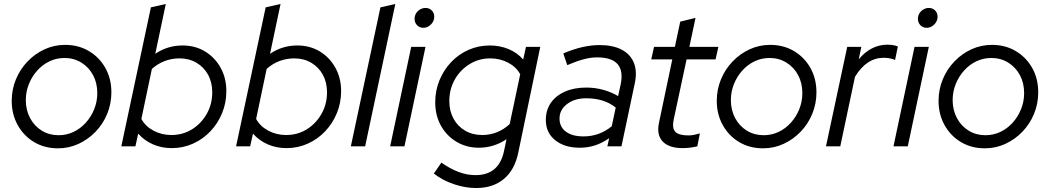

<svg xmlns="http://www.w3.org/2000/svg" viewBox="-20 -737 5289 967"><path d="M272 10Q205 10 152.5 -21Q100 -52 69.5 -106.5Q39 -161 39 -229Q39 -286 60 -337Q81 -388 118.5 -427.2Q156 -466.4 204.5 -488.7Q253 -511 308 -511Q375 -511 427.5 -480Q480 -449 510.5 -395Q541 -341 541 -272Q541 -215.2 520 -163.9Q499 -112.6 461.5 -73.7Q424 -34.8 375.5 -12.4Q327 10 272 10ZM275 -56Q315 -56 350 -72.5Q385 -89 411.9 -118.7Q438.8 -148.4 454.4 -186.9Q470 -225.5 470 -268Q470 -319.1 448.6 -358.9Q427.2 -398.6 389.6 -421.8Q352 -445 305.3 -445Q265 -445 230 -428.5Q195 -412 168.1 -382.3Q141.2 -352.6 125.6 -314.1Q110 -275.5 110 -233Q110 -182.7 131.5 -142.3Q153 -102 190.5 -79Q228.1 -56 275 -56Z M845 9Q794 9 750.5 -10Q707 -29 676 -64L662 0H591L740 -700L815 -717L762 -466Q824 -508 899 -508Q963 -508 1012.5 -478Q1062 -448 1091 -396Q1120 -344 1120 -278Q1120 -219 1098.5 -167Q1077 -115 1039.5 -75.5Q1002 -36 952 -13.5Q902 9 845 9ZM843 -57Q901 -57 947.5 -86Q994 -115 1021.5 -164Q1049 -213 1049 -272Q1049 -322 1028 -360.5Q1007 -399 969.5 -421Q932 -443 884 -443Q845 -443 809.5 -429.5Q774 -416 745 -390L692 -138Q712 -101 753 -79Q794 -57 843 -57Z M1423 9Q1372 9 1328.5 -10Q1285 -29 1254 -64L1240 0H1169L1318 -700L1393 -717L1340 -466Q1402 -508 1477 -508Q1541 -508 1590.5 -478Q1640 -448 1669 -396Q1698 -344 1698 -278Q1698 -219 1676.5 -167Q1655 -115 1617.5 -75.5Q1580 -36 1530 -13.5Q1480 9 1423 9ZM1421 -57Q1479 -57 1525.5 -86Q1572 -115 1599.5 -164Q1627 -213 1627 -272Q1627 -322 1606 -360.5Q1585 -399 1547.5 -421Q1510 -443 1462 -443Q1423 -443 1387.5 -429.5Q1352 -416 1323 -390L1270 -138Q1290 -101 1331 -79Q1372 -57 1421 -57Z M1747 0 1896 -700 1971 -717 1819 0Z M1945 0 2051 -501H2123L2017 0ZM2112 -597Q2093 -597 2080.5 -610Q2068 -623 2068 -642Q2068 -657 2075.5 -669.5Q2083 -682 2096 -689.5Q2109 -697 2123 -697Q2142 -697 2154.5 -684.5Q2167 -672 2167 -653Q2167 -638 2159.5 -625.5Q2152 -613 2139.5 -605Q2127 -597 2112 -597Z M2378 210Q2323 210 2265.5 190.5Q2208 171 2165 137L2203 82Q2247 113 2289.5 129Q2332 145 2375 145Q2492 145 2518 26L2531 -36Q2467 7 2392 7Q2329 7 2279 -23Q2229 -53 2200.5 -104.5Q2172 -156 2172 -222Q2172 -281 2193.5 -333Q2215 -385 2252.5 -424.5Q2290 -464 2340 -486Q2390 -508 2447 -508Q2497 -508 2541 -490Q2585 -472 2615 -437L2629 -501H2701L2590 33Q2572 119 2517.5 164.5Q2463 210 2378 210ZM2408 -57Q2487 -57 2547 -112L2600 -363Q2580 -400 2539 -421.5Q2498 -443 2449 -443Q2392 -443 2345 -414Q2298 -385 2270.5 -336.5Q2243 -288 2243 -228Q2243 -178 2264 -139.5Q2285 -101 2322.5 -79Q2360 -57 2408 -57Z M2900 7Q2823 7 2776 -31Q2729 -69 2729 -133Q2729 -182 2754 -218.5Q2779 -255 2825 -275.5Q2871 -296 2933 -296Q2977 -296 3018.5 -284.5Q3060 -273 3093 -253L3106 -312Q3120 -380 3090.5 -414Q3061 -448 2987 -448Q2955 -448 2919.5 -438.5Q2884 -429 2837 -409L2817 -468Q2869 -490 2914 -500Q2959 -510 2999 -510Q3067 -510 3111 -487Q3155 -464 3172.5 -420.5Q3190 -377 3177 -317L3110 0H3039L3048 -41Q3014 -17 2977.5 -5Q2941 7 2900 7ZM2919 -50Q2958 -50 2993.5 -62.5Q3029 -75 3061 -101L3081 -195Q3024 -242 2932 -242Q2874 -242 2836 -213Q2798 -184 2798 -140Q2798 -98 2830 -74Q2862 -50 2919 -50Z M3419 9Q3349 9 3317.5 -24.5Q3286 -58 3299 -119L3366 -438H3260L3274 -501H3379L3406 -628L3483 -647L3452 -501H3598L3584 -438H3438L3373 -135Q3364 -92 3381 -73.5Q3398 -55 3447 -55Q3461 -55 3474 -57.5Q3487 -60 3505 -65L3492 0Q3476 4 3456.5 6.5Q3437 9 3419 9Z M3823 10Q3756 10 3703.5 -21Q3651 -52 3620.5 -106.5Q3590 -161 3590 -229Q3590 -286 3611 -337Q3632 -388 3669.5 -427.2Q3707 -466.4 3755.5 -488.7Q3804 -511 3859 -511Q3926 -511 3978.5 -480Q4031 -449 4061.5 -395Q4092 -341 4092 -272Q4092 -215.2 4071 -163.9Q4050 -112.6 4012.5 -73.7Q3975 -34.8 3926.5 -12.4Q3878 10 3823 10ZM3826 -56Q3866 -56 3901 -72.5Q3936 -89 3962.9 -118.7Q3989.8 -148.4 4005.4 -186.9Q4021 -225.5 4021 -268Q4021 -319.1 3999.6 -358.9Q3978.2 -398.6 3940.6 -421.8Q3903 -445 3856.3 -445Q3816 -445 3781 -428.5Q3746 -412 3719.1 -382.3Q3692.2 -352.6 3676.6 -314.1Q3661 -275.5 3661 -233Q3661 -182.7 3682.5 -142.3Q3704 -102 3741.5 -79Q3779.1 -56 3826 -56Z M4140 0 4247 -501H4318L4305 -438Q4333 -473 4370 -492.5Q4407 -512 4449 -512Q4480 -512 4502 -503L4488 -435Q4478 -440 4462 -443Q4446 -446 4431 -446Q4344 -446 4286 -350L4212 0Z M4480 0 4586 -501H4658L4552 0ZM4647 -597Q4628 -597 4615.5 -610Q4603 -623 4603 -642Q4603 -657 4610.5 -669.5Q4618 -682 4631 -689.5Q4644 -697 4658 -697Q4677 -697 4689.5 -684.5Q4702 -672 4702 -653Q4702 -638 4694.5 -625.5Q4687 -613 4674.5 -605Q4662 -597 4647 -597Z M4940 10Q4873 10 4820.5 -21Q4768 -52 4737.5 -106.5Q4707 -161 4707 -229Q4707 -286 4728 -337Q4749 -388 4786.5 -427.2Q4824 -466.4 4872.5 -488.7Q4921 -511 4976 -511Q5043 -511 5095.5 -480Q5148 -449 5178.5 -395Q5209 -341 5209 -272Q5209 -215.2 5188 -163.9Q5167 -112.6 5129.5 -73.7Q5092 -34.8 5043.5 -12.4Q4995 10 4940 10ZM4943 -56Q4983 -56 5018 -72.5Q5053 -89 5079.9 -118.7Q5106.8 -148.4 5122.4 -186.9Q5138 -225.5 5138 -268Q5138 -319.1 5116.6 -358.9Q5095.2 -398.6 5057.6 -421.8Q5020 -445 4973.3 -445Q4933 -445 4898 -428.5Q4863 -412 4836.1 -382.3Q4809.2 -352.6 4793.6 -314.1Q4778 -275.5 4778 -233Q4778 -182.7 4799.5 -142.3Q4821 -102 4858.5 -79Q4896.1 -56 4943 -56Z"/></svg>

Font: Red Hat Display
Style: Italic
Weight: 300
Italic angle: -12°
Designer: Pentagram, MCKL
Foundry: Pentagram, MCKL
Version: Version 1.023